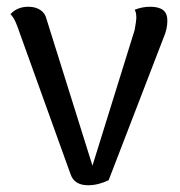

<svg xmlns="http://www.w3.org/2000/svg" viewBox="-20 -537 532 569"><path d="M476 -476Q476 -451 465 -426L302 -3Q271 12 241 12Q200 12 189 -21L36 -446Q35 -450 28 -467.5Q21 -485 11 -495Q31 -517 64 -517Q85 -517 99.5 -507.5Q114 -498 118 -480L254 -46L379 -448Q384 -476 384 -483Q384 -501 379 -508Q401 -517 425 -517Q451 -517 463.5 -507Q476 -497 476 -476Z"/></svg>

Font: Arima Madurai Medium
Style: Regular
Weight: 500
Designer: Joana Correia and Natanael Gama
Foundry: NDISCOVER
Version: Version 1.020